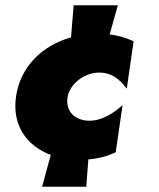

<svg xmlns="http://www.w3.org/2000/svg" viewBox="-20 -598 603 730"><path d="M237 -230C247 -283 305 -322 357 -322C406 -322 435 -296 462 -261L488 -441C461 -453 432 -463 397 -467L428 -578H260L250 -456C141 -425 57 -345 41 -231C25 -123 81 -43 173 -9L140 112H308L316 8C356 5 390 -5 420 -19L446 -198C411 -168 369 -138 316 -139C266 -141 228 -173 237 -230Z"/></svg>

Font: Jost* Black
Style: Italic
Weight: 900
Italic angle: -10°
Version: Version 3.7